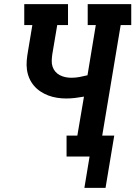

<svg xmlns="http://www.w3.org/2000/svg" viewBox="-20 -755 653 926"><path d="M387 151 412 0H301V-101H353L385 -289Q363 -285 341.5 -282.5Q320 -280 299 -280Q277 -280 255 -283.5Q233 -287 213 -294.5Q193 -302 175 -314Q157 -326 143.5 -342Q130 -358 121.5 -377.5Q113 -397 110 -419Q107 -441 109 -463.5Q111 -486 115 -508L136 -634H97V-735H308V-634H256L232 -492Q230 -477 229.5 -462Q229 -447 233.5 -433.5Q238 -420 247 -409.5Q256 -399 268.5 -392.5Q281 -386 295 -383Q309 -380 324 -380Q344 -380 363 -383.5Q382 -387 402 -392L442 -634H403V-735H613V-634H562L473 -101H531L489 151Z"/></svg>

Font: Iosevka Slab Extended
Style: Bold Italic
Weight: 700
Width: 7
Italic angle: -9°
Monospace: yes
Designer: Belleve Invis
Foundry: Belleve Invis
Version: Version 11.1.0; ttfautohint (v1.8.3)